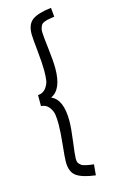

<svg xmlns="http://www.w3.org/2000/svg" viewBox="-148 -922 651 1105"><g transform="rotate(-15 178.0 -369.0)"><path d="M145 -369Q212 -341 212 -214Q212 -170 201.5 -92Q191 -14 191 7Q191 18 193 26Q195 34 201.5 40Q208 46 212 49.5Q216 53 228.5 56Q241 59 244.5 60Q248 61 264.5 63.5Q281 66 284 66L278 130Q199 120 165 95.5Q131 71 131 10Q131 -12 139 -89Q147 -166 147 -209Q147 -244 143.5 -267.5Q140 -291 123 -313Q106 -335 76 -337V-402Q106 -404 123 -426Q140 -448 143.5 -471.5Q147 -495 147 -530Q147 -573 139 -651Q131 -729 131 -750Q131 -810 165.5 -834.5Q200 -859 278 -868L283 -814Q276 -813 260.5 -810.5Q245 -808 238.5 -806.5Q232 -805 221 -800.5Q210 -796 205.5 -790Q201 -784 197 -773Q193 -762 193 -747Q193 -726 202.5 -648Q212 -570 212 -525Q212 -399 145 -369Z"/></g></svg>

Font: Biancoenero Regular
Style: Regular
Weight: 400
Designer: Riccardo Lorusso, Umberto Mischi
Foundry: Biancoenero Edizioni
Version: Version 0.000